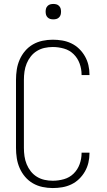

<svg xmlns="http://www.w3.org/2000/svg" viewBox="-20 -944 540 972"><path d="M247 8Q221 8 195 2.5Q169 -3 146.5 -16Q124 -29 107 -49Q90 -69 79.5 -93Q69 -117 65 -143Q61 -169 61 -195V-540Q61 -566 65 -592Q69 -618 79.5 -642Q90 -666 107 -686Q124 -706 146.5 -719Q169 -732 195 -737.5Q221 -743 247 -743Q271 -743 295 -739Q319 -735 341 -724.5Q363 -714 380.5 -697Q398 -680 410 -659Q422 -638 427.5 -614.5Q433 -591 433 -567V-564H393V-566Q393 -595 383 -622.5Q373 -650 352.5 -670Q332 -690 304 -698Q276 -706 247 -706Q226 -706 205.5 -701.5Q185 -697 167 -686Q149 -675 136 -658.5Q123 -642 115 -622.5Q107 -603 104 -582Q101 -561 101 -540V-195Q101 -174 104 -153Q107 -132 115 -112.5Q123 -93 136 -76.5Q149 -60 167 -49Q185 -38 205.5 -33.5Q226 -29 247 -29Q276 -29 304 -37Q332 -45 352.5 -65Q373 -85 383 -112.5Q393 -140 393 -169V-171H433V-168Q433 -144 427.5 -120.5Q422 -97 410 -76Q398 -55 380.5 -38Q363 -21 341 -10.5Q319 0 295 4Q271 8 247 8ZM250 -846Q242 -846 234.5 -848Q227 -850 221 -856Q215 -862 213 -869.5Q211 -877 211 -885Q211 -893 213 -900.5Q215 -908 221 -914Q227 -920 234.5 -922Q242 -924 250 -924Q258 -924 265.5 -922Q273 -920 279 -914Q285 -908 287 -900.5Q289 -893 289 -885Q289 -877 287 -869.5Q285 -862 279 -856Q273 -850 265.5 -848Q258 -846 250 -846Z"/></svg>

Font: Iosevka SS18 Extralight
Style: Regular
Weight: 200
Monospace: yes
Designer: Belleve Invis
Foundry: Belleve Invis
Version: Version 25.1.1; ttfautohint (v1.8.4)